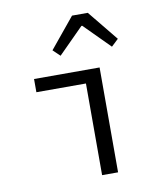

<svg xmlns="http://www.w3.org/2000/svg" viewBox="-89 -897 846 972"><g transform="rotate(-10 333.5 -411.0)"><path d="M356.9 0V-471.2H102.1V-539.1H439V0ZM254.9 -631.8 219.2 -666 347.2 -821.8H428.2L555.2 -666L519 -631.8L389.2 -762.2H384.8Z"/></g></svg>

Font: Shanggu Mono N
Style: Regular
Weight: 350
Designer: GuiWonder
Version: Version 1.021